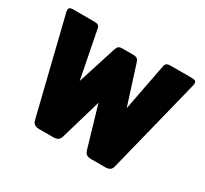

<svg xmlns="http://www.w3.org/2000/svg" viewBox="-139 -881 1154 1082"><g transform="rotate(30 438.5 -340.0)"><path d="M177 -33 25 -650Q24 -654 24 -661Q24 -680 49 -680H190Q208 -680 215.5 -674Q223 -668 225 -655L285 -349L365 -600Q370 -616 378 -622Q386 -628 404 -628H471Q489 -628 497.5 -622Q506 -616 511 -600L591 -349L650 -655Q652 -668 660 -674Q668 -680 686 -680H827Q853 -680 853 -661Q853 -654 852 -650L698 -33Q694 -15 683 -7.5Q672 0 652 0H561Q541 0 530.5 -7.5Q520 -15 515 -33L438 -296L361 -33Q356 -15 345 -7.5Q334 0 315 0H224Q204 0 192.5 -7.5Q181 -15 177 -33Z"/></g></svg>

Font: Mitr SemiBold
Style: Regular
Weight: 600
Designer: Thanarat Vachiruckul
Foundry: Cadson Demak
Version: Version 1.002